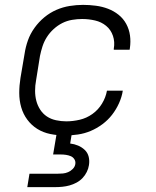

<svg xmlns="http://www.w3.org/2000/svg" viewBox="-20 -548 640 788"><path d="M247 8Q216 8 186.5 2Q157 -4 133 -19Q109 -34 92 -57Q75 -80 67 -108Q59 -136 59 -166.5Q59 -197 64 -228L81 -328Q85 -355 94.5 -382Q104 -409 121.5 -433.5Q139 -458 162 -477Q185 -496 211.5 -507.5Q238 -519 266 -523.5Q294 -528 321 -528Q347 -528 373.5 -524.5Q400 -521 423.5 -512Q447 -503 466.5 -487.5Q486 -472 498 -450Q510 -428 513.5 -402.5Q517 -377 513 -350L512 -344H447V-348Q452 -376 443.5 -401Q435 -426 415.5 -442Q396 -458 370 -464Q344 -470 317 -470Q297 -470 276 -466.5Q255 -463 236 -453.5Q217 -444 200.5 -429Q184 -414 172.5 -396Q161 -378 154.5 -358Q148 -338 144 -318L128 -218Q124 -197 124 -175.5Q124 -154 129 -134.5Q134 -115 145 -98Q156 -81 172.5 -70Q189 -59 210 -54.5Q231 -50 252 -50Q279 -50 307 -56.5Q335 -63 359 -80Q383 -97 398.5 -122.5Q414 -148 419 -176H484Q480 -150 468.5 -124.5Q457 -99 440 -77Q423 -55 400 -38Q377 -21 352 -10.5Q327 0 300 4Q273 8 247 8ZM92 220 101 165H216Q227 165 238 164Q249 163 259.5 158.5Q270 154 278.5 145.5Q287 137 289 126Q291 115 285.5 106Q280 97 270.5 93Q261 89 250.5 87.5Q240 86 229 86H198L221 -50H283L268 41Q285 43 300.5 49.5Q316 56 328 67.5Q340 79 344 95.5Q348 112 345 130Q343 144 336 158Q329 172 318.5 183Q308 194 294 201.5Q280 209 265.5 213Q251 217 236 218.5Q221 220 207 220Z"/></svg>

Font: Iosevka Light Extended Oblique
Style: Regular
Weight: 300
Width: 7
Italic angle: -9°
Monospace: yes
Designer: Belleve Invis
Foundry: Belleve Invis
Version: Version 32.5.0; ttfautohint (v1.8.4)